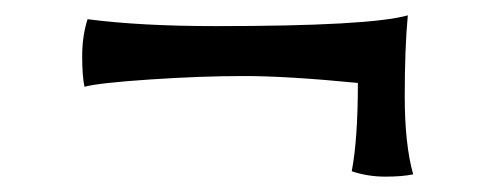

<svg xmlns="http://www.w3.org/2000/svg" viewBox="-20 -394 641 250"><path d="M446 -286Q354 -295 298 -295Q242 -295 175 -290.5Q108 -286 90 -281Q87 -295 87 -321Q87 -347 94 -369Q163 -360 261 -360Q461 -360 511 -374Q507 -331 507 -268.5Q507 -206 518 -167Q504 -164 481.5 -164Q459 -164 438 -171Q446 -213 446 -286Z"/></svg>

Font: Port Lligat Sans
Style: Regular
Weight: 400
Designer: Dario Muhafara, Eduardo Rodriguez Tunni
Foundry: Tipo
Version: Version 1.002